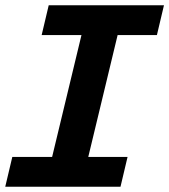

<svg xmlns="http://www.w3.org/2000/svg" viewBox="-23 -713 646 733"><path d="M-3 0 24 -114H176L288 -579H136L163 -693H603L576 -579H426L314 -114H464L437 0Z"/></svg>

Font: Ubuntu Sans Mono
Style: Bold Italic
Weight: 700
Italic angle: -13.5°
Monospace: yes
Designer: Dalton Maag Ltd
Foundry: Dalton Maag Ltd
Version: Version 1.006